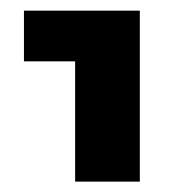

<svg xmlns="http://www.w3.org/2000/svg" viewBox="-20 -601 364 368"><path d="M124 -483.4H25.9V-580.6H248V-252.9H124Z"/></svg>

Font: Heebo Medium
Style: Regular
Weight: 500
Designer: Oded Ezer
Foundry: Meir Sadan
Version: Version 2.001; ttfautohint (v1.5.14-ce02) -l 8 -r 50 -G 200 